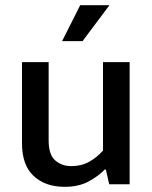

<svg xmlns="http://www.w3.org/2000/svg" viewBox="-20 -712 586 742"><path d="M378 -472H481V0H402L389 -57H385Q360 -31 322 -10.5Q284 10 230 10Q155 10 110 -32Q65 -74 65 -158V-472H168V-169Q168 -114 193.5 -92Q219 -70 255 -70Q294 -70 324 -86.5Q354 -103 378 -130ZM299 -553H220L290 -692H403Z"/></svg>

Font: Mukta Medium
Style: Regular
Weight: 500
Designer: Girish Dalvi and Yashodeep Gholap
Foundry: Ek Type
Version: Version 2.538;PS 1.002;hotconv 16.6.51;makeotf.lib2.5.65220;